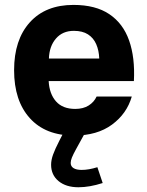

<svg xmlns="http://www.w3.org/2000/svg" viewBox="-20 -558 610 798"><path d="M182.3 -221.1H536.5Q541.6 -318.8 516.6 -389.7Q491.6 -460.7 434.4 -499.1Q377.3 -537.6 285.2 -537.6Q169.4 -537.6 104 -465.2Q38.6 -392.8 38.6 -266.2Q38.6 -139.3 103.9 -67Q169.1 5.4 287.7 5.4Q383.8 5.4 445.6 -40.1Q507.3 -85.6 527.7 -156.7H381.5Q371.1 -133.9 348.6 -119.6Q326 -105.3 292.7 -105.3Q240.3 -105.3 212.7 -136.7Q185.1 -168.1 182.3 -221.1ZM183.3 -314.6Q184.9 -365.8 212.6 -397.8Q240.2 -429.8 286.9 -429.8Q322.8 -429.8 345.6 -415.2Q368.4 -400.6 379.8 -374.6Q391.3 -348.6 392.5 -314.6ZM384.7 136.9Q348.8 148.2 319.7 148.2Q297.5 148.2 285.7 140.8Q273.8 133.4 273.8 119.2Q273.8 109.5 278.9 96.8Q284 84 296.3 61.6L330.5 -0.5L328.9 -1.8L240.7 -2.8V-0.5L227.1 26Q208.7 61.8 200.6 84.4Q192.4 107 192.4 126.7Q192.4 169.1 223.4 194.7Q254.5 220.3 306.1 220.3Q352.1 220.3 406.8 202.7Z"/></svg>

Font: Estedad-FD VF
Style: Regular
Weight: 100
Designer: Amin Abedi
Version: Version 7.3